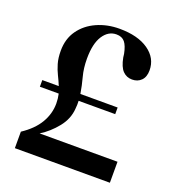

<svg xmlns="http://www.w3.org/2000/svg" viewBox="-121 -746 770 843"><g transform="rotate(20 264.0 -325.0)"><path d="M42 0V-77Q95 -112 120.5 -155Q146 -198 146 -246Q146 -269 141 -291H53V-322H130Q121 -344 110.5 -365Q100 -386 92.5 -411.5Q85 -437 85 -471Q85 -527 113.5 -567Q142 -607 190 -628.5Q238 -650 295 -650Q381 -650 431 -615Q481 -580 481 -523Q481 -492 464.5 -475.5Q448 -459 422 -459Q396 -459 378.5 -477Q361 -495 353 -537L351 -553Q344 -589 330.5 -605.5Q317 -622 291 -622Q253 -622 229 -585Q205 -548 205 -478Q205 -433 215 -396Q225 -359 231 -322H405V-291H234Q235 -273 233 -255Q230 -206 197 -165Q164 -124 122 -98H486V0Z"/></g></svg>

Font: DeepMind Serif Text
Style: Regular
Weight: 400
Designer: Frank Grießhammer / Modifications: Colophon Foundry
Foundry: Colophon Foundry
Version: Version 5.003; ttfautohint (v1.8.2)